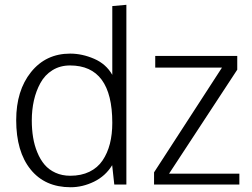

<svg xmlns="http://www.w3.org/2000/svg" viewBox="-20 -768 1048 799"><path d="M273.9 11.2Q167 11.2 107.2 -63Q47.4 -137.2 47.4 -268.1Q47.4 -391.1 109.1 -468Q170.9 -544.9 272 -544.9Q321.8 -544.9 371.6 -523.4Q421.4 -502 447.3 -456.5V-472.7V-742.7L505.9 -748V0H455.6L446.8 -80.6Q418.9 -35.2 371.3 -12Q323.7 11.2 273.9 11.2ZM272.5 -36.6Q317.9 -36.6 352.1 -53.2Q386.2 -69.8 406.7 -100.1Q427.2 -130.4 437.3 -169.7Q447.3 -209 447.3 -256.8Q447.3 -495.6 271.5 -495.6Q230 -495.6 198.2 -475.8Q166.5 -456.1 148.2 -422.6Q129.9 -389.2 121.1 -349.9Q112.3 -310.5 112.3 -267.1Q112.3 -229.5 117.7 -196.5Q123 -163.6 135.3 -133.8Q147.5 -104 165.5 -82.8Q183.6 -61.5 210.9 -49.1Q238.3 -36.6 272.5 -36.6ZM621.1 0V-50.8L903.8 -486.8H626V-535.2H967.3V-478L683.6 -45.4H976.1V0Z"/></svg>

Font: Oxygen Light
Style: Regular
Weight: 300
Designer: vernon adams
Foundry: Vernon Adams
Version: Version Release 0.2.3 webfont; ttfautohint (v0.93.3-1d66) -l